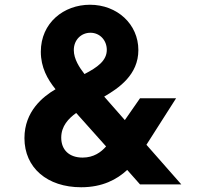

<svg xmlns="http://www.w3.org/2000/svg" viewBox="-20 -777 853 809"><path d="M322 12C412 12 473 -21 516 -61L570 0H744L597 -167L722 -363H570L506 -271L419 -370C481 -406 563 -462 563 -566C563 -675 474 -757 359 -757C249 -757 152 -681 152 -559C152 -493 180 -443 214 -401C161 -370 83 -308 83 -195C83 -70 179 12 322 12ZM238 -197C238 -246 269 -278 301 -301L427 -160C406 -136 375 -113 328 -113C272 -113 238 -145 238 -197ZM291 -566C291 -609 322 -639 361 -639C401 -639 430 -607 430 -567C430 -521 390 -493 336 -465C315 -492 291 -528 291 -566Z"/></svg>

Font: Mluvka ExtraBold
Style: Regular
Weight: 800
Designer: Modified by Jiří Krblich, Original typeface by Gumpita Rahayu
Foundry: Gumpita Rahayu & Jiří Krblich
Version: Version 2.000;Glyphs 3.1.1 (3134)